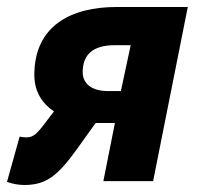

<svg xmlns="http://www.w3.org/2000/svg" viewBox="-32 -517 571 548"><path d="M263 0H405L504 -497H300C173 -497 66 -445 66 -303C66 -255 89 -221 122 -199L109 -182C76 -138 66 -125 44 -125C38 -125 34 -125 24 -127L-12 2C3 8 23 11 37 11C99 11 132 -14 188 -92L241 -166C243 -166 244 -166 245 -166H296ZM277 -257C230 -257 204 -278 204 -311C204 -360 232 -388 295 -388H341L313 -257Z"/></svg>

Font: Source Sans Pro
Style: Bold Italic
Weight: 700
Italic angle: -11°
Designer: Paul D. Hunt
Foundry: Adobe Systems Incorporated
Version: Version 3.006;hotconv 1.0.111;makeotfexe 2.5.65597